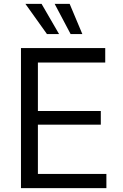

<svg xmlns="http://www.w3.org/2000/svg" viewBox="-20 -978 638 998"><path d="M89 0H533V-74H177V-330H504V-401H177V-653H527V-728H89ZM112 -958 224 -801H287L196 -958ZM264 -958 347 -801H408L342 -958Z"/></svg>

Font: Wafeq
Style: Regular
Weight: 400
Designer: Rasmus Andersson & Azza Alameddine
Foundry: Google & TypeTogether
Version: Version 3.000;FEAKit 1.0